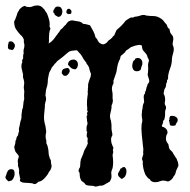

<svg xmlns="http://www.w3.org/2000/svg" viewBox="-20 -697 697 706"><path d="M5 -61 9 -69Q14 -75 21 -75Q32 -75 33 -65Q35 -57 32 -48Q29 -39 24 -34Q12 -29 10 -31Q2 -38 0.5 -42Q-1 -46 1 -49Q3 -53 5 -61ZM423 -77Q426 -77 430 -81Q432 -83 438 -83Q440 -80 442.5 -77.5Q445 -75 445 -67Q445 -56 439 -47Q437 -45 433 -42Q429 -39 427 -39Q423 -42 420.5 -44.5Q418 -47 417 -48Q416 -48 414 -54Q413 -59 417 -65Q422 -72 423 -77ZM34 -524Q32 -521 31 -518Q30 -515 25 -513Q20 -514 15.5 -515Q11 -516 9 -521Q9 -523 9.5 -525Q10 -527 9 -529Q9 -533 11 -536Q10 -545 19 -545Q25 -545 28 -542Q30 -539 33 -535.5Q36 -532 34 -524ZM212 -421 207 -428Q207 -440 214 -443.5Q221 -447 230 -447Q238 -442 236 -433Q229 -418 220 -418Q215 -418 212 -421ZM236 -620 242 -622H247Q255 -620 260 -619.5Q265 -619 270 -618Q280 -616 286 -609Q296 -609 311 -604Q317 -594 323 -582.5Q329 -571 331 -560L337 -553Q339 -548 343 -542.5Q347 -537 355 -535Q356 -534 359 -534Q364 -534 371 -539Q374 -541 377 -546Q379 -548 381 -549.5Q383 -551 385 -552Q391 -558 392 -558Q394 -563 400 -567Q405 -580 406 -581L409 -587Q430 -604 442 -621Q459 -633 464 -633Q467 -633 469 -632Q473 -636 481 -636Q486 -637 490.5 -638Q495 -639 500 -641Q503 -642 508 -642Q514 -642 517 -640Q531 -638 544 -638Q555 -638 565.5 -632.5Q576 -627 580 -622Q584 -616 587 -613Q593 -608 595 -601Q597 -593 603 -591Q605 -579 607 -575.5Q609 -572 611 -570Q616 -565 617 -558Q618 -551 616 -545Q615 -542 615 -538.5Q615 -535 615 -532Q622 -519 617 -503Q612 -488 612 -475Q611 -459 606 -447Q604 -441 602 -435Q600 -429 599 -423Q598 -419 598 -412Q599 -406 594 -402Q595 -400 594 -396Q593 -392 591 -390Q591 -377 587 -373Q583 -367 583 -360Q580 -352 584 -348Q588 -338 587 -326Q585 -318 586 -314Q587 -310 589 -308Q591 -304 590.5 -299.5Q590 -295 588 -292Q587 -289 587 -281V-275Q587 -269 586 -267Q585 -255 580 -253Q580 -244 575 -234Q576 -230 581 -230Q596 -223 596 -210Q596 -207 594 -203Q592 -201 592 -199.5Q592 -198 591 -196Q589 -186 591.5 -179Q594 -172 599 -167Q601 -151 605 -147Q609 -143 614 -138Q616 -134 617.5 -131.5Q619 -129 621 -126Q623 -123 625 -119.5Q627 -116 629 -114Q632 -107 634 -101Q636 -95 636 -87Q632 -79 629.5 -73.5Q627 -68 626 -63Q625 -55 618 -48Q617 -43 610.5 -37Q604 -31 599 -30H596Q592 -30 590 -32Q587 -32 584.5 -32.5Q582 -33 580 -33Q574 -33 570 -31Q560 -27 551 -27Q535 -27 530 -39Q525 -40 521 -46Q519 -48 518 -50Q517 -52 515 -54Q510 -65 507 -78.5Q504 -92 505 -105Q501 -110 503 -117Q505 -122 507 -130Q506 -136 506.5 -139.5Q507 -143 507 -145Q507 -155 506 -157Q503 -185 501 -205.5Q499 -226 501 -242Q505 -253 502 -264Q500 -275 502 -284Q502 -294 504 -296Q504 -311 510 -321Q509 -331 508.5 -339.5Q508 -348 513 -353Q513 -360 516 -363L519 -376Q521 -379 523 -388Q531 -394 528 -405Q526 -410 525 -414.5Q524 -419 523 -422Q523 -427 524 -429Q524 -432 524.5 -437Q525 -442 525 -447Q523 -460 527 -471Q529 -477 524 -483Q521 -495 516 -500.5Q511 -506 505 -513Q503 -518 502.5 -521.5Q502 -525 502 -529Q498 -532 491 -532Q489 -532 481 -530Q479 -530 476.5 -529Q474 -528 471 -527Q468 -526 465.5 -525Q463 -524 462 -524L450 -515Q443 -512 439 -504Q433 -498 430 -496Q422 -492 422 -482Q421 -478 418 -474Q413 -462 411.5 -452.5Q410 -443 408 -432Q406 -425 403 -417Q401 -412 400 -408.5Q399 -405 397 -400Q399 -390 394 -384Q391 -376 391.5 -369Q392 -362 394 -352V-335Q396 -329 394.5 -321.5Q393 -314 390 -309Q391 -304 389 -294Q387 -286 385 -276Q383 -266 388 -253Q391 -238 390 -224Q390 -219 392 -211Q394 -202 393 -199Q389 -193 388.5 -187Q388 -181 390 -171Q392 -165 394 -160Q399 -154 395 -146Q397 -138 396 -135Q394 -129 394 -126Q396 -112 396 -100.5Q396 -89 394 -79L391 -71Q389 -65 389 -62Q391 -48 389 -41Q387 -34 383 -29Q377 -26 372.5 -23Q368 -20 364 -18Q359 -15 355 -14.5Q351 -14 345 -14Q340 -12 337 -11.5Q334 -11 329 -11Q326 -13 322.5 -13.5Q319 -14 316 -14Q309 -14 301.5 -15.5Q294 -17 292 -22Q288 -27 282 -30Q278 -33 276 -39Q275 -41 275 -42.5Q275 -44 274 -46Q273 -50 273 -58Q273 -63 269 -67Q268 -71 271 -77Q274 -81 274.5 -84Q275 -87 275 -91Q276 -97 275.5 -99Q275 -101 276 -103Q277 -105 277 -110Q280 -118 283 -124Q286 -130 288 -138Q289 -141 290 -143.5Q291 -146 293 -149L298 -158Q300 -162 301 -165Q302 -168 303 -170Q301 -176 302 -182Q304 -190 299 -194V-203Q299 -206 301 -212Q298 -213 298 -218Q299 -222 298 -225Q298 -233 301 -239Q303 -246 300 -251Q300 -253 300 -256Q300 -259 299 -264Q297 -270 302 -275Q299 -277 300 -281Q301 -285 303 -287Q299 -293 301 -297Q299 -313 300 -326.5Q301 -340 303 -352Q303 -355 302.5 -358Q302 -361 303 -363Q303 -376 304 -377Q303 -385 305 -391.5Q307 -398 309 -404Q311 -409 313 -414.5Q315 -420 314 -428Q312 -430 310 -438Q308 -450 303 -457Q299 -461 298 -463Q298 -468 295 -469Q291 -475 288 -479Q287 -481 286 -482Q281 -492 276 -498Q271 -504 263 -512Q256 -512 245.5 -510.5Q235 -509 230 -504L211 -488Q205 -483 200 -479.5Q195 -476 190 -472Q188 -469 186 -466.5Q184 -464 181 -462Q179 -458 174 -453Q169 -448 168 -443Q161 -432 159.5 -423.5Q158 -415 156 -405Q156 -386 151 -373Q149 -367 148.5 -360Q148 -353 147 -346Q152 -332 147 -322Q144 -310 145 -305Q143 -288 142 -272.5Q141 -257 145 -241Q147 -236 147.5 -230.5Q148 -225 149 -220Q151 -214 149 -207Q146 -192 150 -182Q150 -180 150.5 -177Q151 -174 150 -171Q154 -164 155.5 -157.5Q157 -151 158 -145Q158 -130 162 -119Q163 -113 167 -108Q167 -104 167.5 -99Q168 -94 169 -90Q171 -87 169 -82Q167 -72 160 -65Q157 -56 144.5 -42.5Q132 -29 122 -29L116 -24Q112 -20 107 -20Q104 -20 99 -23Q88 -24 82 -24.5Q76 -25 71 -25Q62 -25 55 -30Q53 -32 53 -34.5Q53 -37 55 -39Q53 -44 52.5 -48.5Q52 -53 51 -56Q49 -64 50 -65Q51 -72 49 -78L46 -88Q47 -92 46 -98Q44 -109 48 -116Q51 -123 46 -128Q37 -139 37 -139Q30 -157 34 -162Q37 -170 37 -179L40 -185Q40 -193 46 -199Q48 -210 50 -214Q49 -222 50 -226.5Q51 -231 52 -234L55 -250Q57 -254 59 -264V-273Q60 -279 60 -282.5Q60 -286 61 -289Q61 -296 64 -299L67 -325L69 -332Q68 -349 69 -356Q70 -362 68 -369Q67 -375 68 -383Q70 -390 68.5 -398Q67 -406 65 -411Q65 -414 64.5 -416.5Q64 -419 65 -422L59 -448Q58 -461 62 -468Q60 -478 65 -481Q65 -484 65 -490.5Q65 -497 67 -500Q66 -508 67 -515Q72 -530 68 -540Q67 -546 68 -551Q67 -553 66 -554.5Q65 -556 65 -558Q62 -561 60 -565L56 -568Q51 -573 49 -576Q47 -579 45 -581L38 -591Q32 -602 32 -618Q36 -625 38 -631Q40 -637 42 -642Q44 -652 49 -657Q50 -662 56.5 -667.5Q63 -673 69 -675Q73 -676 77 -672Q80 -672 83 -671.5Q86 -671 88 -671Q93 -671 99 -673Q107 -677 117 -677Q131 -677 139 -666Q143 -664 145 -659Q147 -656 148.5 -653.5Q150 -651 152 -649Q157 -638 160.5 -624.5Q164 -611 162 -599Q167 -593 164 -587Q162 -583 162 -580Q162 -577 161 -574L160 -559V-549Q160 -547 160 -543.5Q160 -540 159 -537Q169 -543 175.5 -550.5Q182 -558 187 -566Q192 -571 193 -574Q194 -576 198 -580Q200 -583 201.5 -586Q203 -589 207 -591Q210 -593 216 -601Q223 -606 226 -612Q231 -619 236 -620ZM606 -270Q608 -271 614 -271Q622 -271 629 -265.5Q636 -260 632 -249Q628 -244 627 -241Q626 -238 625 -236Q618 -234 615 -234.5Q612 -235 609 -235Q604 -236 604 -243Q603 -245 603 -247.5Q603 -250 602 -252Q600 -257 604 -258Q602 -261 603 -264Q604 -267 606 -270ZM181 -643 180 -648Q176 -648 176 -655Q176 -661 179 -662Q182 -673 193 -673Q200 -673 204 -669Q213 -658 207 -644Q203 -635 195 -635Q192 -635 190 -637Q188 -638 185.5 -639.5Q183 -641 181 -643ZM242 -648Q239 -645 234 -645Q227 -645 224 -651Q224 -665 234 -665Q239 -663 241.5 -659Q244 -655 242 -648ZM258 -476Q267 -471 266.5 -459Q266 -447 257 -442Q246 -443 240.5 -448Q235 -453 230 -459Q231 -478 252 -478Q255 -478 258 -476ZM496 -439 490 -436Q487 -435 483 -435Q473 -435 469 -443Q465 -451 467 -462Q469 -473 473 -475Q476 -476 478 -482Q484 -484 486 -484Q495 -484 500 -477Q505 -470 503 -459Q498 -446 498 -443Z"/></svg>

Font: Black And White Picture
Style: Regular
Weight: 400
Designer: AsiaSoft Inc.
Foundry: AsiaSoft Inc.
Version: Version 1.64